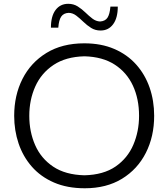

<svg xmlns="http://www.w3.org/2000/svg" viewBox="-20 -987 892 1018"><path d="M429.7 11.2Q336.4 11.2 266.1 -19.3Q195.8 -49.8 148.9 -103.3Q102.1 -156.7 78.6 -226.1Q55.2 -295.4 55.2 -373Q55.2 -481.4 99.1 -568.4Q143.1 -655.3 226.3 -706.3Q309.6 -757.3 426.8 -757.3Q516.6 -757.3 585.7 -727.5Q654.8 -697.8 701.9 -645Q749 -592.3 773.2 -522.7Q797.4 -453.1 797.4 -373Q797.4 -263.2 753.2 -176.3Q709 -89.4 626.7 -39.1Q544.4 11.2 429.7 11.2ZM427.7 -57.6Q528.8 -60.1 592.8 -104.2Q656.7 -148.4 687 -219.5Q717.3 -290.5 717.3 -373Q717.3 -462.4 684.8 -532.7Q652.3 -603 588.1 -644.5Q523.9 -686 427.7 -688.5Q328.6 -686 263.7 -642.6Q198.7 -599.1 167 -528.3Q135.3 -457.5 135.3 -373Q135.3 -288.6 166.3 -217.8Q197.3 -147 262 -103.5Q326.7 -60.1 427.7 -57.6ZM513.2 -825.2Q484.9 -825.2 462.9 -839.1Q440.9 -853 422.1 -871.3Q403.3 -889.6 384.5 -904.1Q365.7 -918.5 343.8 -918.9Q317.4 -917.5 304.7 -899.2Q292 -880.9 289.1 -840.3H250Q250 -901.4 274.7 -934.1Q299.3 -966.8 341.8 -966.8Q370.1 -966.8 392.1 -952.9Q414.1 -939 432.9 -920.7Q451.7 -902.3 470.2 -888.2Q488.8 -874 510.7 -873Q538.1 -875 550 -893.3Q562 -911.6 565.4 -952.1H604.5Q604.5 -891.6 579.8 -858.4Q555.2 -825.2 513.2 -825.2Z"/></svg>

Font: Pinar-DS1-FD Regular
Style: Regular
Weight: 400
Designer: Amin Abedi
Version: Version 3.000